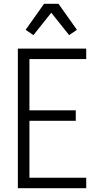

<svg xmlns="http://www.w3.org/2000/svg" viewBox="-20 -991 540 1011"><path d="M74 0V-735H434V-680H135V-410H379V-355H135V-55H434V0ZM156 -806 115 -834 212 -971H288L385 -834L344 -806L250 -924Z"/></svg>

Font: Iosevka Term Curly Light
Style: Regular
Weight: 300
Designer: Belleve Invis
Foundry: Belleve Invis
Version: Version 32.3.0